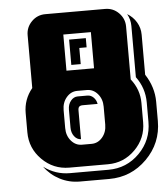

<svg xmlns="http://www.w3.org/2000/svg" viewBox="-51 -686 693 793"><g transform="rotate(-5 295.5 -289.5)"><path d="M590.8 -160.2Q590.8 -68.4 526.1 -3.7Q461.4 61 370.1 61H248Q204.1 61 165.8 41.3Q127.4 21.5 102.1 -13.2Q150.9 22.9 210 22.9H370.1Q445.8 22.9 498.8 -30.5Q551.8 -84 551.8 -160.2V-240.2Q551.8 -300.3 516.1 -348.1V-560.1Q516.1 -587.9 502.9 -610.8Q526.9 -596.7 541 -573Q555.2 -549.3 555.2 -521V-355Q590.8 -300.3 590.8 -240.2ZM529.8 -160.2Q529.8 -94.2 482.9 -47.1Q436 0 370.1 0H210Q144 0 96.9 -47.1Q49.8 -94.2 49.8 -160.2V-240.2Q49.8 -296.9 85.9 -340.8V-560.1Q85.9 -592.8 109.4 -616.5Q132.8 -640.1 166 -640.1H414.1Q447.3 -640.1 470.7 -616.5Q494.1 -592.8 494.1 -560.1V-340.8Q529.8 -295.9 529.8 -240.2ZM373 -164.1V-238.8Q373 -270 354.7 -291.5Q336.4 -313 310.1 -313H270Q243.7 -313 225.3 -291.5Q207 -270 207 -238.8V-164.1Q207 -132.8 225.3 -111.3Q243.7 -89.8 270 -89.8H310.1Q336.4 -89.8 354.7 -111.3Q373 -132.8 373 -164.1ZM347.2 -399.9V-549.8H232.9V-399.9ZM349.1 -252H348.1H288.1Q276.9 -252 272.5 -247.3Q268.1 -242.7 268.1 -231.9V-112.8Q251.5 -113.3 240.2 -128.2Q229 -143.1 229 -164.1V-238.8Q229 -260.3 241 -275.1Q252.9 -290 270 -290H310.1Q324.2 -290 335.2 -279.3Q346.2 -268.6 349.1 -252ZM324.2 -488.8H293.9V-421.9H254.9V-526.9H324.2Z"/></g></svg>

Font: Laconic
Style: Shadow
Weight: 900
Width: 6
Designer: Robby Woodard
Version: Version 1.000